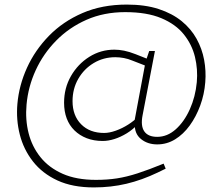

<svg xmlns="http://www.w3.org/2000/svg" viewBox="-20 -689 963 839"><path d="M390 130Q297 130 231 99.5Q165 69 124 16.5Q83 -36 66.5 -101Q50 -166 56 -235Q63 -316 98 -393Q133 -470 194 -532.5Q255 -595 340.5 -632Q426 -669 534 -669Q614 -669 673.5 -649.5Q733 -630 774 -596.5Q815 -563 839 -519.5Q863 -476 872 -427.5Q881 -379 877 -330Q873 -277 855 -228Q837 -179 809 -140.5Q781 -102 745 -80Q709 -58 667 -58Q625 -58 596 -81.5Q567 -105 569 -149L568 -162L613 -403L559 -424Q540 -432 521 -435.5Q502 -439 484 -439Q432 -439 389.5 -413.5Q347 -388 322 -344.5Q297 -301 297 -247Q297 -184 334.5 -146Q372 -108 435 -108Q458 -108 486 -118Q514 -128 540 -144.5Q566 -161 584 -180L583 -147Q561 -123 534 -106.5Q507 -90 480 -81.5Q453 -73 429 -73Q390 -73 359 -85Q328 -97 305.5 -119Q283 -141 271.5 -171.5Q260 -202 260 -240Q260 -304 290 -356.5Q320 -409 370 -440.5Q420 -472 480 -472Q500 -472 522.5 -467.5Q545 -463 573 -452L621 -433L616 -419L632 -466H657L603 -185Q594 -139 610.5 -115Q627 -91 667 -91Q711 -91 748 -124Q785 -157 809.5 -211.5Q834 -266 840 -330Q845 -386 832 -440Q819 -494 783.5 -538.5Q748 -583 685 -609.5Q622 -636 527 -636Q434 -636 358 -602.5Q282 -569 225.5 -511.5Q169 -454 136 -382Q103 -310 96 -232Q90 -166 105 -107Q120 -48 157 -2Q194 44 254 70.5Q314 97 399 97Q449 97 491 90.5Q533 84 581 68.5Q629 53 695 26L704 48L669 65Q600 98 532.5 114Q465 130 390 130Z"/></svg>

Font: REM Thin
Style: Italic
Weight: 250
Italic angle: -11°
Designer: Octavio Pardo
Foundry: Ashler Design
Version: Version 1.005;gftools[0.9.28]